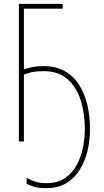

<svg xmlns="http://www.w3.org/2000/svg" viewBox="-20 -734 540 996"><path d="M222 242Q182 242 159.5 235.5Q137 229 118 219V189Q140 200 161.5 208Q183 216 222 216Q278 216 316 190.5Q354 165 377 123.5Q400 82 410 33Q420 -16 420 -63Q420 -147 398 -215.5Q376 -284 329 -324.5Q282 -365 206 -365Q169 -365 145 -359.5Q121 -354 104 -347V0H78V-714H305V-689H104V-374Q121 -380 145 -385.5Q169 -391 205 -391Q270 -391 316 -365Q362 -339 391 -293Q420 -247 433.5 -188Q447 -129 447 -63Q447 -8 434.5 46Q422 100 395 144.5Q368 189 325 215.5Q282 242 222 242Z"/></svg>

Font: Noto Sans Mono ExtraCondensed Thin
Style: Regular
Weight: 100
Width: 2
Designer: Monotype Design Team
Foundry: Monotype Imaging Inc.
Version: Version 2.014; ttfautohint (v1.8.4.7-5d5b)